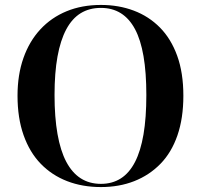

<svg xmlns="http://www.w3.org/2000/svg" viewBox="-20 -743 814 778"><path d="M389 -723Q461 -723 522 -700Q583 -677 628 -631.5Q673 -586 698 -517Q723 -448 723 -355Q723 -264 699 -194.5Q675 -125 630 -79Q585 -33 524 -9Q463 15 389 15Q314 15 252 -9Q190 -33 145 -79.5Q100 -126 75.5 -195.5Q51 -265 51 -355Q51 -440 75 -508Q99 -576 143.5 -624Q188 -672 250 -697.5Q312 -723 389 -723ZM389 -711Q342 -711 307 -689.5Q272 -668 248.5 -624Q225 -580 213 -514Q201 -448 201 -358Q201 -268 213 -200Q225 -132 248.5 -87.5Q272 -43 307 -20.5Q342 2 389 2Q435 2 469.5 -20Q504 -42 527 -86.5Q550 -131 561.5 -198.5Q573 -266 573 -358Q573 -449 561.5 -515.5Q550 -582 527 -625Q504 -668 469.5 -689.5Q435 -711 389 -711Z"/></svg>

Font: Kalnia Thin Medium
Style: Regular
Weight: 500
Version: Version 1.105